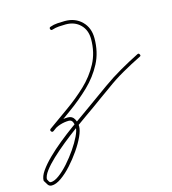

<svg xmlns="http://www.w3.org/2000/svg" viewBox="-122 -655 936 1047"><g transform="rotate(-15 345.5 -132.0)"><path d="M258 -546Q277 -553 299 -554.5Q321 -556 341 -556Q399 -556 436 -519.5Q473 -483 473 -424Q473 -345 440.5 -283Q408 -221 355.5 -170.5Q303 -120 242.5 -76.5Q182 -33 126 8Q118 13 113 6Q107 -1 114 -7Q136 -26 164 -35Q192 -44 221 -44Q246 -44 257 -23Q268 -2 268 19Q268 41 252.5 75Q237 109 211 146.5Q185 184 155 217Q125 250 95 271Q65 292 41 292Q27 292 19.5 281Q12 270 6 259Q5 259 5 257Q4 255 4 255Q4 231 24.5 201.5Q45 172 78 139.5Q111 107 151 74.5Q191 42 231 13Q271 -16 305 -39.5Q339 -63 359 -78Q386 -97 413.5 -117Q441 -137 468 -156Q517 -191 570 -221.5Q623 -252 677 -279Q685 -283 689 -274Q694 -266 685 -262Q632 -236 579.5 -206Q527 -176 480 -141Q452 -121 424.5 -101.5Q397 -82 370 -62Q352 -49 319.5 -26.5Q287 -4 247.5 25Q208 54 169 85.5Q130 117 97 148Q64 179 43.5 206.5Q23 234 23 255Q23 255 23 253Q22 250 22 250Q25 256 29.5 264.5Q34 273 41 273Q61 273 88 253Q115 233 143 201.5Q171 170 195 135Q219 100 234 69Q249 38 249 19Q249 6 243 -9.5Q237 -25 221 -25Q196 -25 171 -17Q146 -9 126 7Q119 13 113 5Q107 -2 114 -8Q168 -47 227.5 -89Q287 -131 338.5 -179.5Q390 -228 422 -288Q454 -348 454 -424Q454 -475 422.5 -506Q391 -537 341 -537Q322 -537 302 -535.5Q282 -534 264 -528Q255 -525 252 -534Q249 -543 258 -546Z"/></g></svg>

Font: FRB American Cursive Guidelines Extralight
Style: Italic
Weight: 200
Italic angle: -25°
Version: Version 2.0;Modular Font Editor K font №1